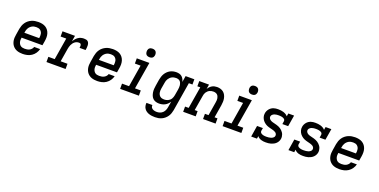

<svg xmlns="http://www.w3.org/2000/svg" viewBox="-18 -1710 5737 2905"><g transform="rotate(20 2850.0 -258.0)"><path d="M259 8Q235 8 212 5Q189 2 167.5 -5.5Q146 -13 128 -26Q110 -39 96.5 -56Q83 -73 74.5 -94Q66 -115 62.5 -137.5Q59 -160 60.5 -184Q62 -208 66 -231L82 -331Q87 -358 96.5 -384.5Q106 -411 122.5 -435Q139 -459 162 -477.5Q185 -496 211.5 -507.5Q238 -519 265.5 -523.5Q293 -528 320 -528Q351 -528 381 -522Q411 -516 436 -501Q461 -486 478.5 -462.5Q496 -439 504.5 -410.5Q513 -382 513 -351Q513 -320 508 -289L496 -218H160V-217Q157 -200 156.5 -182Q156 -164 160 -148Q164 -132 172.5 -117.5Q181 -103 194 -93.5Q207 -84 224 -80Q241 -76 259 -76Q278 -76 297.5 -79Q317 -82 335 -91Q353 -100 367.5 -116Q382 -132 387 -151H483Q474 -115 452 -83Q430 -51 398.5 -30Q367 -9 330.5 -0.5Q294 8 259 8ZM413 -302V-303Q416 -320 416.5 -337.5Q417 -355 414 -371.5Q411 -388 402.5 -402Q394 -416 381.5 -426Q369 -436 352.5 -440Q336 -444 318 -444Q301 -444 284 -441Q267 -438 251.5 -430Q236 -422 222.5 -409.5Q209 -397 199.5 -382Q190 -367 184.5 -350.5Q179 -334 177 -317L174 -302Z M640 0V-84H742L800 -436H709V-520H910L895 -426Q907 -447 923.5 -466.5Q940 -486 960.5 -500.5Q981 -515 1005 -521.5Q1029 -528 1052 -528Q1070 -528 1088 -524.5Q1106 -521 1118 -509Q1130 -497 1135 -480.5Q1140 -464 1140.5 -445.5Q1141 -427 1139 -409Q1137 -391 1134 -373H1037Q1038 -381 1039 -389Q1040 -397 1040 -405.5Q1040 -414 1038 -421.5Q1036 -429 1031 -434.5Q1026 -440 1018 -442Q1010 -444 1002 -444Q985 -444 968 -438.5Q951 -433 936.5 -421.5Q922 -410 911 -395Q900 -380 892.5 -363.5Q885 -347 880.5 -330.5Q876 -314 873 -297L838 -84H948V0Z M1459 8Q1435 8 1412 5Q1389 2 1367.5 -5.5Q1346 -13 1328 -26Q1310 -39 1296.5 -56Q1283 -73 1274.5 -94Q1266 -115 1262.5 -137.5Q1259 -160 1260.5 -184Q1262 -208 1266 -231L1282 -331Q1287 -358 1296.5 -384.5Q1306 -411 1322.5 -435Q1339 -459 1362 -477.5Q1385 -496 1411.5 -507.5Q1438 -519 1465.5 -523.5Q1493 -528 1520 -528Q1551 -528 1581 -522Q1611 -516 1636 -501Q1661 -486 1678.5 -462.5Q1696 -439 1704.5 -410.5Q1713 -382 1713 -351Q1713 -320 1708 -289L1696 -218H1360V-217Q1357 -200 1356.5 -182Q1356 -164 1360 -148Q1364 -132 1372.5 -117.5Q1381 -103 1394 -93.5Q1407 -84 1424 -80Q1441 -76 1459 -76Q1478 -76 1497.5 -79Q1517 -82 1535 -91Q1553 -100 1567.5 -116Q1582 -132 1587 -151H1683Q1674 -115 1652 -83Q1630 -51 1598.5 -30Q1567 -9 1530.5 -0.5Q1494 8 1459 8ZM1613 -302V-303Q1616 -320 1616.5 -337.5Q1617 -355 1614 -371.5Q1611 -388 1602.5 -402Q1594 -416 1581.5 -426Q1569 -436 1552.5 -440Q1536 -444 1518 -444Q1501 -444 1484 -441Q1467 -438 1451.5 -430Q1436 -422 1422.5 -409.5Q1409 -397 1399.5 -382Q1390 -367 1384.5 -350.5Q1379 -334 1377 -317L1374 -302Z M1826 0V-84H1939L1997 -436H1905V-520H2108L2035 -84H2128V0ZM2080 -601Q2063 -601 2047.5 -606.5Q2032 -612 2023 -624.5Q2014 -637 2011.5 -653.5Q2009 -670 2011 -687Q2013 -698 2019 -709Q2025 -720 2035 -727Q2045 -734 2056.5 -736.5Q2068 -739 2080 -739Q2096 -739 2111.5 -733.5Q2127 -728 2136 -715.5Q2145 -703 2148 -686.5Q2151 -670 2148 -653Q2146 -642 2140 -631Q2134 -620 2124 -613Q2114 -606 2102.5 -603.5Q2091 -601 2080 -601Z M2467 223Q2441 223 2416.5 220Q2392 217 2369 209.5Q2346 202 2326.5 188.5Q2307 175 2293.5 155.5Q2280 136 2275 111.5Q2270 87 2273 63H2369Q2367 75 2370 87Q2373 99 2380 108Q2387 117 2397 123Q2407 129 2418.5 132.5Q2430 136 2442 137.5Q2454 139 2467 139Q2491 139 2516 130.5Q2541 122 2560 103.5Q2579 85 2589 61Q2599 37 2603 12L2619 -82Q2605 -61 2587 -43Q2569 -25 2547 -13.5Q2525 -2 2501 3Q2477 8 2454 8Q2425 8 2399.5 0Q2374 -8 2355 -26Q2336 -44 2326 -69Q2316 -94 2312 -120.5Q2308 -147 2309.5 -175Q2311 -203 2316 -231L2332 -331Q2337 -356 2344.5 -381Q2352 -406 2365.5 -429Q2379 -452 2398.5 -471.5Q2418 -491 2441.5 -504Q2465 -517 2491 -522.5Q2517 -528 2542 -528Q2567 -528 2590.5 -521.5Q2614 -515 2631 -500Q2648 -485 2659 -464Q2670 -443 2675 -420L2691 -520H2832V-436H2774L2698 26Q2693 53 2684 79Q2675 105 2659 128.5Q2643 152 2621 171Q2599 190 2573 202Q2547 214 2520 218.5Q2493 223 2467 223ZM2505 -76Q2521 -76 2536.5 -79Q2552 -82 2566.5 -89Q2581 -96 2594 -107Q2607 -118 2615.5 -132Q2624 -146 2629 -161.5Q2634 -177 2637 -192L2654 -292Q2656 -310 2657.5 -327.5Q2659 -345 2656.5 -362Q2654 -379 2647.5 -395Q2641 -411 2629.5 -422.5Q2618 -434 2601 -439Q2584 -444 2567 -444Q2550 -444 2533 -440.5Q2516 -437 2500.5 -429Q2485 -421 2472 -408.5Q2459 -396 2449.5 -381Q2440 -366 2434.5 -350Q2429 -334 2427 -317L2410 -217Q2407 -200 2406.5 -182.5Q2406 -165 2409.5 -149Q2413 -133 2421 -118.5Q2429 -104 2442 -94Q2455 -84 2471.5 -80Q2488 -76 2505 -76Z M2841 0V-84H2899L2958 -436H2911V-520H3068L3056 -446Q3067 -465 3082.5 -481Q3098 -497 3116.5 -508Q3135 -519 3156 -523.5Q3177 -528 3197 -528Q3226 -528 3253 -520Q3280 -512 3300.5 -495Q3321 -478 3333.5 -454Q3346 -430 3351.5 -402.5Q3357 -375 3355.5 -346.5Q3354 -318 3350 -289L3316 -84H3363V0H3161V-84H3219L3255 -303Q3258 -320 3259 -337Q3260 -354 3257 -370Q3254 -386 3247 -400.5Q3240 -415 3228 -425Q3216 -435 3200 -439.5Q3184 -444 3167 -444Q3152 -444 3136.5 -441Q3121 -438 3106.5 -431Q3092 -424 3079.5 -412.5Q3067 -401 3058 -387.5Q3049 -374 3044 -358.5Q3039 -343 3037 -328L2996 -84H3043V0Z M3476 0V-84H3589L3647 -436H3555V-520H3758L3685 -84H3778V0ZM3730 -601Q3713 -601 3697.5 -606.5Q3682 -612 3673 -624.5Q3664 -637 3661.5 -653.5Q3659 -670 3661 -687Q3663 -698 3669 -709Q3675 -720 3685 -727Q3695 -734 3706.5 -736.5Q3718 -739 3730 -739Q3746 -739 3761.5 -733.5Q3777 -728 3786 -715.5Q3795 -703 3798 -686.5Q3801 -670 3798 -653Q3796 -642 3790 -631Q3784 -620 3774 -613Q3764 -606 3752.5 -603.5Q3741 -601 3730 -601Z M4172 8Q4153 8 4133.5 6Q4114 4 4096 -2Q4078 -8 4062.5 -18Q4047 -28 4036 -43L4029 0H3936L3965 -181H4059L4051 -136Q4049 -124 4053.5 -113.5Q4058 -103 4066.5 -96.5Q4075 -90 4085.5 -86Q4096 -82 4107.5 -79.5Q4119 -77 4131 -76.5Q4143 -76 4154 -76H4155Q4172 -76 4190 -78Q4208 -80 4225.5 -85.5Q4243 -91 4259 -104Q4275 -117 4277 -134Q4280 -150 4273 -164Q4266 -178 4254 -186.5Q4242 -195 4227.5 -200Q4213 -205 4198 -209Q4183 -213 4168.5 -216.5Q4154 -220 4139 -224.5Q4124 -229 4110.5 -235Q4097 -241 4084.5 -249Q4072 -257 4061 -267Q4050 -277 4040.5 -288.5Q4031 -300 4024.5 -313.5Q4018 -327 4013.5 -341Q4009 -355 4008 -371Q4007 -387 4010 -403Q4013 -422 4021 -439.5Q4029 -457 4041.5 -472.5Q4054 -488 4070.5 -499.5Q4087 -511 4105.5 -517.5Q4124 -524 4142.5 -526Q4161 -528 4180 -528Q4202 -528 4224 -525.5Q4246 -523 4266.5 -516.5Q4287 -510 4305.5 -499Q4324 -488 4337 -472L4345 -520H4438L4408 -339H4315L4322 -384Q4324 -396 4320 -406.5Q4316 -417 4307 -423.5Q4298 -430 4287.5 -434Q4277 -438 4266 -440Q4255 -442 4243 -443Q4231 -444 4220 -444Q4203 -444 4186 -442.5Q4169 -441 4152.5 -435Q4136 -429 4121.5 -416.5Q4107 -404 4104 -387Q4101 -368 4110.5 -353Q4120 -338 4135 -329Q4150 -320 4167.5 -315Q4185 -310 4202 -306Q4219 -302 4236.5 -297Q4254 -292 4270 -285Q4286 -278 4300.5 -268.5Q4315 -259 4327 -247Q4339 -235 4349 -221Q4359 -207 4365 -190.5Q4371 -174 4373 -156Q4375 -138 4372 -119Q4368 -98 4358 -79Q4348 -60 4332 -44.5Q4316 -29 4296 -18.5Q4276 -8 4255.5 -2Q4235 4 4214 6Q4193 8 4172 8Z M4772 8Q4753 8 4733.5 6Q4714 4 4696 -2Q4678 -8 4662.5 -18Q4647 -28 4636 -43L4629 0H4536L4565 -181H4659L4651 -136Q4649 -124 4653.5 -113.5Q4658 -103 4666.5 -96.5Q4675 -90 4685.5 -86Q4696 -82 4707.5 -79.5Q4719 -77 4731 -76.5Q4743 -76 4754 -76H4755Q4772 -76 4790 -78Q4808 -80 4825.5 -85.5Q4843 -91 4859 -104Q4875 -117 4877 -134Q4880 -150 4873 -164Q4866 -178 4854 -186.5Q4842 -195 4827.5 -200Q4813 -205 4798 -209Q4783 -213 4768.5 -216.5Q4754 -220 4739 -224.5Q4724 -229 4710.5 -235Q4697 -241 4684.5 -249Q4672 -257 4661 -267Q4650 -277 4640.5 -288.5Q4631 -300 4624.5 -313.5Q4618 -327 4613.5 -341Q4609 -355 4608 -371Q4607 -387 4610 -403Q4613 -422 4621 -439.5Q4629 -457 4641.5 -472.5Q4654 -488 4670.5 -499.5Q4687 -511 4705.5 -517.5Q4724 -524 4742.5 -526Q4761 -528 4780 -528Q4802 -528 4824 -525.5Q4846 -523 4866.5 -516.5Q4887 -510 4905.5 -499Q4924 -488 4937 -472L4945 -520H5038L5008 -339H4915L4922 -384Q4924 -396 4920 -406.5Q4916 -417 4907 -423.5Q4898 -430 4887.5 -434Q4877 -438 4866 -440Q4855 -442 4843 -443Q4831 -444 4820 -444Q4803 -444 4786 -442.5Q4769 -441 4752.5 -435Q4736 -429 4721.5 -416.5Q4707 -404 4704 -387Q4701 -368 4710.5 -353Q4720 -338 4735 -329Q4750 -320 4767.5 -315Q4785 -310 4802 -306Q4819 -302 4836.5 -297Q4854 -292 4870 -285Q4886 -278 4900.5 -268.5Q4915 -259 4927 -247Q4939 -235 4949 -221Q4959 -207 4965 -190.5Q4971 -174 4973 -156Q4975 -138 4972 -119Q4968 -98 4958 -79Q4948 -60 4932 -44.5Q4916 -29 4896 -18.5Q4876 -8 4855.5 -2Q4835 4 4814 6Q4793 8 4772 8Z M5359 8Q5335 8 5312 5Q5289 2 5267.5 -5.5Q5246 -13 5228 -26Q5210 -39 5196.5 -56Q5183 -73 5174.5 -94Q5166 -115 5162.5 -137.5Q5159 -160 5160.5 -184Q5162 -208 5166 -231L5182 -331Q5187 -358 5196.5 -384.5Q5206 -411 5222.5 -435Q5239 -459 5262 -477.5Q5285 -496 5311.5 -507.5Q5338 -519 5365.5 -523.5Q5393 -528 5420 -528Q5451 -528 5481 -522Q5511 -516 5536 -501Q5561 -486 5578.5 -462.5Q5596 -439 5604.5 -410.5Q5613 -382 5613 -351Q5613 -320 5608 -289L5596 -218H5260V-217Q5257 -200 5256.5 -182Q5256 -164 5260 -148Q5264 -132 5272.5 -117.5Q5281 -103 5294 -93.5Q5307 -84 5324 -80Q5341 -76 5359 -76Q5378 -76 5397.5 -79Q5417 -82 5435 -91Q5453 -100 5467.5 -116Q5482 -132 5487 -151H5583Q5574 -115 5552 -83Q5530 -51 5498.5 -30Q5467 -9 5430.5 -0.5Q5394 8 5359 8ZM5513 -302V-303Q5516 -320 5516.5 -337.5Q5517 -355 5514 -371.5Q5511 -388 5502.5 -402Q5494 -416 5481.5 -426Q5469 -436 5452.5 -440Q5436 -444 5418 -444Q5401 -444 5384 -441Q5367 -438 5351.5 -430Q5336 -422 5322.5 -409.5Q5309 -397 5299.5 -382Q5290 -367 5284.5 -350.5Q5279 -334 5277 -317L5274 -302Z"/></g></svg>

Font: Iosevka Etoile Medium Oblique
Style: Regular
Weight: 500
Italic angle: -9°
Designer: Belleve Invis
Foundry: Belleve Invis
Version: Version 15.5.2; ttfautohint (v1.8.4)